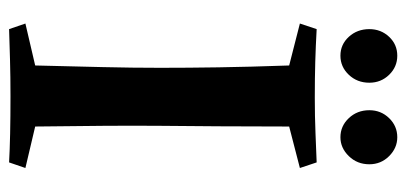

<svg xmlns="http://www.w3.org/2000/svg" viewBox="-250 -622 873 412"><g transform="rotate(90 186.0 -416.5)"><path d="M329 -660 341 -624 252 -601Q252 -515 251.5 -449.5Q251 -384 250.5 -325Q250 -266 250.5 -202.5Q251 -139 252 -56L341 -35L329 0Q276 -3 187 -3Q145 -3 109.5 -2Q74 -1 43 0L31 -35L121 -56Q123 -137 124.5 -201Q126 -265 126 -324Q126 -383 125 -449Q124 -515 121 -601L31 -624L43 -660Q79 -658 113 -657Q147 -656 190 -656Q230 -656 266.5 -657.5Q303 -659 329 -660ZM100 -711Q76 -711 59.5 -729Q43 -747 43 -773Q43 -798 59.5 -815.5Q76 -833 100 -833Q124 -833 141 -815.5Q158 -798 158 -773Q158 -747 141 -729Q124 -711 100 -711ZM275 -711Q251 -711 234 -729Q217 -747 217 -773Q217 -798 234 -815.5Q251 -833 275 -833Q298 -833 315.5 -815.5Q333 -798 333 -773Q333 -747 315.5 -729Q298 -711 275 -711Z"/></g></svg>

Font: Ruwudu SemiBold
Style: Regular
Weight: 600
Designer: Becca Hirsbrunner Spalinger
Foundry: SIL International
Version: Version 3.000